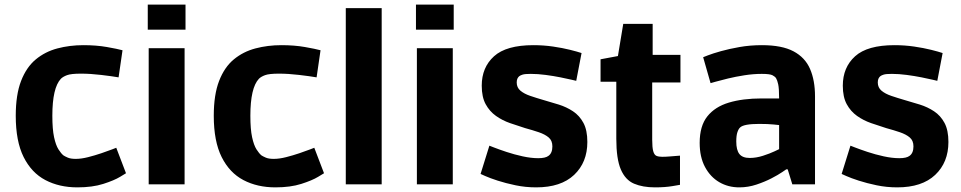

<svg xmlns="http://www.w3.org/2000/svg" viewBox="-20 -796 4149 829"><path d="M314 13Q236 13 176 -18.5Q116 -50 82 -118Q48 -186 48 -296Q48 -387 71 -446.5Q94 -506 134.5 -539.5Q175 -573 228 -587Q281 -601 340 -601Q396 -601 441.5 -593Q487 -585 509 -579L492 -462Q463 -467 416.5 -472.5Q370 -478 329 -478Q287 -478 269.5 -471.5Q252 -465 243 -456Q206 -417 206 -296Q206 -238 213.5 -203.5Q221 -169 232.5 -151Q244 -133 254 -125Q260 -121 272.5 -115.5Q285 -110 307 -110Q331 -110 360.5 -117.5Q390 -125 418 -134.5Q446 -144 464 -151Q482 -158 482 -158L524 -48Q524 -48 498.5 -32.5Q473 -17 426 -2Q379 13 314 13Z M618 -668V-776H781V-668ZM622 0V-588H777V0Z M1169 13Q1091 13 1031 -18.5Q971 -50 937 -118Q903 -186 903 -296Q903 -387 926 -446.5Q949 -506 989.5 -539.5Q1030 -573 1083 -587Q1136 -601 1195 -601Q1251 -601 1296.5 -593Q1342 -585 1364 -579L1347 -462Q1318 -467 1271.5 -472.5Q1225 -478 1184 -478Q1142 -478 1124.5 -471.5Q1107 -465 1098 -456Q1061 -417 1061 -296Q1061 -238 1068.5 -203.5Q1076 -169 1087.5 -151Q1099 -133 1109 -125Q1115 -121 1127.5 -115.5Q1140 -110 1162 -110Q1186 -110 1215.5 -117.5Q1245 -125 1273 -134.5Q1301 -144 1319 -151Q1337 -158 1337 -158L1379 -48Q1379 -48 1353.5 -32.5Q1328 -17 1281 -2Q1234 13 1169 13Z M1473 0V-761H1628V0Z M1776 -668V-776H1939V-668ZM1780 0V-588H1935V0Z M2295 13Q2249 13 2206 4Q2163 -5 2129 -16Q2095 -27 2075 -36Q2055 -45 2055 -45L2093 -167Q2093 -167 2113.5 -159Q2134 -151 2167 -140Q2200 -129 2236.5 -121Q2273 -113 2304 -113Q2335 -113 2348 -123Q2365 -135 2365 -164Q2365 -189 2349 -202.5Q2333 -216 2306.5 -225Q2280 -234 2247 -243Q2215 -253 2182 -264.5Q2149 -276 2121.5 -295.5Q2094 -315 2077 -346Q2060 -377 2060 -426Q2060 -505 2113 -553Q2166 -601 2283 -601Q2327 -601 2368 -595Q2409 -589 2441 -581Q2473 -573 2491 -567L2468 -447Q2468 -447 2449 -451.5Q2430 -456 2400 -462Q2370 -468 2336 -472.5Q2302 -477 2272 -477Q2247 -477 2237 -474Q2227 -471 2222 -467Q2218 -464 2214.5 -457.5Q2211 -451 2211 -440Q2211 -418 2227 -404.5Q2243 -391 2269.5 -382Q2296 -373 2327 -364Q2359 -355 2392.5 -344.5Q2426 -334 2454 -315.5Q2482 -297 2499 -265.5Q2516 -234 2516 -183Q2516 -95 2459 -41Q2402 13 2295 13Z M2808 13Q2755 13 2717.5 -3Q2680 -19 2660.5 -64.5Q2641 -110 2641 -197V-443H2573V-540L2648 -554L2671 -693H2798V-559H2918V-440H2796V-193Q2796 -159 2800.5 -143Q2805 -127 2814.5 -123Q2824 -119 2839 -119Q2854 -119 2872 -120.5Q2890 -122 2903 -123Q2916 -124 2916 -124V2Q2916 2 2884 7.5Q2852 13 2808 13Z M3172 13Q3124 13 3085.5 -9.5Q3047 -32 3024 -75Q3001 -118 3001 -179Q3001 -252 3034 -293.5Q3067 -335 3127 -353Q3187 -371 3269 -371H3344Q3344 -414 3340 -432Q3336 -450 3331 -458Q3327 -465 3315.5 -471Q3304 -477 3269 -477Q3233 -477 3194.5 -471Q3156 -465 3123 -457Q3090 -449 3069 -443Q3048 -437 3048 -437L3016 -549Q3016 -549 3036.5 -557Q3057 -565 3092.5 -575Q3128 -585 3173.5 -593Q3219 -601 3270 -601Q3356 -601 3406 -574.5Q3456 -548 3477.5 -498.5Q3499 -449 3499 -380V0H3401L3381 -65H3375Q3375 -65 3357.5 -53Q3340 -41 3311 -26Q3282 -11 3246 1Q3210 13 3172 13ZM3217 -114Q3245 -114 3274.5 -123.5Q3304 -133 3324 -142.5Q3344 -152 3344 -152V-256Q3344 -256 3320 -258.5Q3296 -261 3258 -261Q3192 -261 3176 -246Q3169 -240 3164 -225.5Q3159 -211 3159 -185Q3159 -148 3172.5 -131Q3186 -114 3217 -114Z M3854 13Q3808 13 3765 4Q3722 -5 3688 -16Q3654 -27 3634 -36Q3614 -45 3614 -45L3652 -167Q3652 -167 3672.5 -159Q3693 -151 3726 -140Q3759 -129 3795.5 -121Q3832 -113 3863 -113Q3894 -113 3907 -123Q3924 -135 3924 -164Q3924 -189 3908 -202.5Q3892 -216 3865.5 -225Q3839 -234 3806 -243Q3774 -253 3741 -264.5Q3708 -276 3680.5 -295.5Q3653 -315 3636 -346Q3619 -377 3619 -426Q3619 -505 3672 -553Q3725 -601 3842 -601Q3886 -601 3927 -595Q3968 -589 4000 -581Q4032 -573 4050 -567L4027 -447Q4027 -447 4008 -451.5Q3989 -456 3959 -462Q3929 -468 3895 -472.5Q3861 -477 3831 -477Q3806 -477 3796 -474Q3786 -471 3781 -467Q3777 -464 3773.5 -457.5Q3770 -451 3770 -440Q3770 -418 3786 -404.5Q3802 -391 3828.5 -382Q3855 -373 3886 -364Q3918 -355 3951.5 -344.5Q3985 -334 4013 -315.5Q4041 -297 4058 -265.5Q4075 -234 4075 -183Q4075 -95 4018 -41Q3961 13 3854 13Z"/></svg>

Font: Ruda SemiBold
Style: Bold
Weight: 900
Designer: Mariela Monsalve and Angelina Sanchez
Foundry: Mariela Monsalve and Angelina Sanchez
Version: Version 2.000